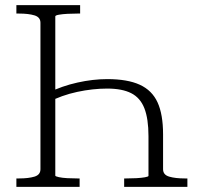

<svg xmlns="http://www.w3.org/2000/svg" viewBox="-20 -730 784 750"><path d="M293 -710V-677H282Q263 -677 243.5 -676Q224 -675 210 -672.5Q196 -670 196 -666V-44Q196 -41 210 -38Q224 -35 243.5 -34Q263 -33 282 -33H291V0H44V-33H55Q91 -33 114.5 -40Q138 -47 138 -69V-641Q138 -663 114.5 -670Q91 -677 55 -677H44V-710ZM399 -421Q478 -421 526 -399Q574 -377 595.5 -330Q617 -283 617 -205V-69Q617 -47 641 -40Q665 -33 701 -33H712V0H465V-33H474Q493 -33 512.5 -34Q532 -35 546 -37.5Q560 -40 560 -43V-198Q560 -266 544 -307Q528 -348 492.5 -366Q457 -384 399 -384Q342 -384 281.5 -371Q221 -358 169 -331V-368Q222 -394 282.5 -407.5Q343 -421 399 -421Z"/></svg>

Font: Roboto Serif 36pt ExtraLight
Style: Regular
Weight: 250
Designer: Greg Gazdowicz
Foundry: Commercial Type
Version: Version 1.008